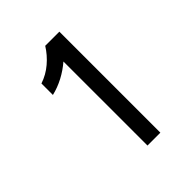

<svg xmlns="http://www.w3.org/2000/svg" viewBox="-179 -736 844 844"><g transform="rotate(-45 243.0 -314.0)"><path d="M249 0V-522.5Q219.7 -497.1 184.6 -478.5Q149.4 -460 112.3 -451.2V-522.5Q153.3 -536.1 186 -564Q218.8 -591.8 241.2 -627.9H329.1V0Z"/></g></svg>

Font: Myanmar PaOh One
Style: Regular
Weight: 400
Designer: Debbi Hosken
Foundry: SIL
Version: Version 2.8